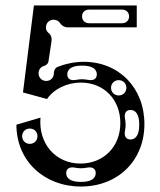

<svg xmlns="http://www.w3.org/2000/svg" viewBox="-20 -670 584 702"><path d="M276 12C411 12 508 -83 508 -216C508 -349 415 -444 286 -444C253 -444 220 -437 192 -426C183 -423 177 -414 177 -402C177 -386 165 -374 149 -374C133 -374 121 -386 121 -402C121 -415 129 -426 141 -429C149 -431 155 -437 157 -444L168 -517C173 -553 148 -544 148 -570C148 -586 160 -598 176 -598C186 -598 195 -593 200 -585C206 -576 216 -570 228 -570H480V-650H104L64 -332L152 -308C176 -344 224 -368 276 -368C360 -368 420 -306 420 -220C420 -134 359 -72 274 -72C184 -72 120 -144 128 -240L40 -214C40 -82 141 12 276 12ZM89 -144C73 -144 61 -156 61 -172C61 -188 73 -200 89 -200C105 -200 117 -188 117 -172C117 -156 105 -144 89 -144ZM222 -37C222 -53 234 -61 254 -57C270 -54 282 -54 298 -57C318 -61 330 -53 330 -37C330 -17 312 -5 278 -5H274C240 -5 222 -17 222 -37ZM457 -160C441 -160 433 -172 437 -192C440 -208 440 -220 437 -236C433 -256 441 -268 457 -268C477 -268 489 -250 489 -216V-212C489 -178 477 -160 457 -160ZM226 -398C226 -418 244 -430 278 -430H282C316 -430 334 -418 334 -398C334 -382 322 -374 302 -378C286 -381 274 -381 258 -378C238 -374 226 -382 226 -398ZM414 -321C398 -321 386 -333 386 -349C386 -365 398 -377 414 -377C430 -377 442 -365 442 -349C442 -333 430 -321 414 -321ZM280 -610C280 -625 291 -635 306 -635H426C441 -635 452 -625 452 -610C452 -595 441 -585 426 -585H306C291 -585 280 -595 280 -610Z"/></svg>

Font: Apfel Grotezk Brukt
Style: Regular
Weight: 300
Designer: Luigi Gorlero
Foundry: © 2023, Luigi Gorlero & Collletttivo
Version: Version 2.000;Glyphs 3.2 (3217)